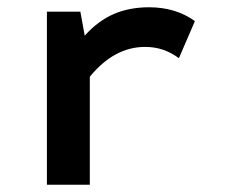

<svg xmlns="http://www.w3.org/2000/svg" viewBox="-20 -508 620 528"><path d="M109 0V-476H201L213 -410Q250 -451 293 -469.5Q336 -488 390 -488Q463 -488 516 -450L472 -348Q450 -364 427.5 -371.5Q405 -379 379 -379Q294 -379 227 -297V0Z"/></svg>

Font: Sometype Mono
Style: Bold
Weight: 700
Monospace: yes
Designer: Ryoichi Tsunekawa
Foundry: Dharma Type
Version: Version 1.000; ttfautohint (v1.8.3)